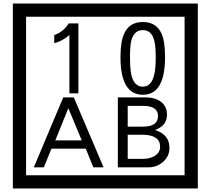

<svg xmlns="http://www.w3.org/2000/svg" viewBox="-20 -980 1195 1090"><path d="M1103 90H53V-960H1103ZM1028 15V-885H128V15ZM425 -450H374V-781Q328 -743 288 -735V-781Q339 -798 370 -847H425ZM917 -656Q917 -442 791 -442Q664 -442 664 -656Q664 -744 685 -789Q714 -855 791 -855Q868 -855 897 -789Q917 -745 917 -656ZM864 -656Q864 -723 855 -752Q840 -809 791 -809Q742 -809 726 -752Q718 -723 718 -656Q718 -587 726 -553Q742 -488 791 -488Q839 -488 855 -554Q864 -587 864 -656ZM568 -30H510L467 -136H272L229 -30H172L339 -427H399ZM444 -183 368 -366 294 -183ZM942 -141Q942 -93 906.5 -61.5Q871 -30 823 -30H649V-427H808Q859 -427 891 -404Q928 -378 928 -329Q928 -266 860 -242Q942 -216 942 -141ZM877 -321Q877 -379 792 -379H705V-261H791Q877 -261 877 -321ZM889 -147Q889 -215 788 -215H705V-78H791Q828 -78 855 -93Q889 -112 889 -147Z"/></svg>

Font: Unicode BMP Fallback SIL
Style: Regular
Weight: 400
Foundry: NRSI, SIL International
Version: Version 5.1 Based on Unicode 5.1